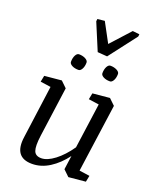

<svg xmlns="http://www.w3.org/2000/svg" viewBox="-177 -1081 970 1194"><g transform="rotate(20 308.5 -484.5)"><path d="M182.6 10.7Q61 10.7 81.1 -129.9L128.4 -478.5L59.6 -488.3L67.9 -529.8L180.7 -540.5L220.2 -502.4L174.8 -172.9Q165 -100.6 175.8 -71.3Q186.5 -42 225.1 -42Q264.2 -42 313 -79.1Q361.8 -116.2 405.8 -179.7L447.3 -478.5L378.4 -488.3L386.7 -529.8L499.5 -540.5L539.1 -502.4L476.1 -51.3L544.9 -41.5L536.6 0L424.3 10.7L384.8 -27.3L397.5 -119.1Q353 -59.6 297.9 -24.4Q242.7 10.7 182.6 10.7ZM194.3 -668.9Q194.3 -694.8 203.6 -712.4Q212.9 -730 226.1 -730Q250.5 -730 269 -720.2Q287.1 -710.4 287.1 -697.3Q287.1 -671.9 277.3 -654.3Q267.6 -636.7 254.4 -637.2Q229.5 -637.2 211.9 -646.5Q194.3 -656.2 194.3 -668.9ZM402.3 -668.9Q402.3 -694.8 411.6 -712.4Q420.9 -730 434.1 -730Q458.5 -730 477.1 -720.2Q495.1 -710.4 495.1 -697.3Q495.1 -671.9 485.4 -654.3Q475.6 -636.7 462.4 -637.2Q437.5 -637.2 419.9 -646.5Q402.3 -656.2 402.3 -668.9ZM257.8 -975.1 305.2 -980 374 -852.1 490.2 -980 535.6 -975.1 533.7 -959.5 394 -777.3 330.1 -782.2 255.9 -959.5Z"/></g></svg>

Font: NoticiaText-Italic
Style: Italic
Weight: 400
Italic angle: -8°
Designer: JM Sole
Foundry: JM Sole
Version: Version 1.003